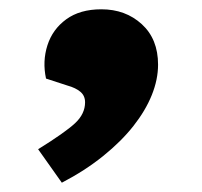

<svg xmlns="http://www.w3.org/2000/svg" viewBox="-20 -208 435 413"><path d="M113 185 62 113Q120 77 141.5 57Q163 37 163 12Q163 -2 153 -10.5Q143 -19 125 -24L79 -39Q71 -76 82 -110.5Q93 -145 122.5 -166.5Q152 -188 198 -188Q250 -188 285 -156Q320 -124 320 -69Q320 -37 306.5 -3.5Q293 30 267 63Q241 96 202 127.5Q163 159 113 185Z"/></svg>

Font: Literata 18pt Black
Style: Italic
Weight: 900
Italic angle: -2°
Designer: Latin by Veronika Burian and Jose Scaglione. Greek by Irene Vlachou. Cyrillic by Vera Evstafieva
Foundry: TypeTogether
Version: Version 3.103;gftools[0.9.29]